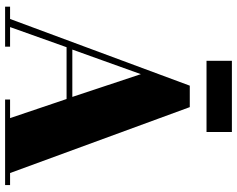

<svg xmlns="http://www.w3.org/2000/svg" viewBox="-106 -800 907 734"><g transform="rotate(90 347.0 -433.5)"><path d="M432 -19 359 -235H161L84 -19H159V0H6V-19H53L308 -706H390L642 -19H688V0H361V-19ZM264 -519 170 -257H351ZM213 -770V-867H485V-770Z"/></g></svg>

Font: Abril Fatface
Style: Regular
Weight: 400
Designer: Veronika Burian, Jos Scaglione
Foundry: TypeTogether
Version: Version 1.001